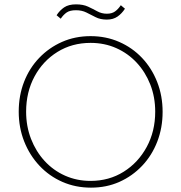

<svg xmlns="http://www.w3.org/2000/svg" viewBox="-20 -852 833 882"><path d="M398 10Q327 10 266.5 -16.5Q206 -43 161 -91Q116 -139 91 -202.5Q66 -266 66 -339Q66 -413 90.5 -476Q115 -539 160 -586Q205 -633 265 -659.5Q325 -686 396 -686Q467 -686 527.5 -659.5Q588 -633 632.5 -586Q677 -539 702 -475.5Q727 -412 727 -338Q727 -265 702.5 -201.5Q678 -138 633 -90.5Q588 -43 528.5 -16.5Q469 10 398 10ZM396 -21Q481 -21 548 -63Q615 -105 654 -177Q693 -249 693 -339Q693 -406 670.5 -463.5Q648 -521 608 -564Q568 -607 514 -631Q460 -655 396 -655Q311 -655 244 -613.5Q177 -572 138.5 -500.5Q100 -429 100 -339Q100 -272 122.5 -214Q145 -156 185 -112.5Q225 -69 279 -45Q333 -21 396 -21ZM471 -762Q441 -762 419.5 -773Q398 -784 377 -794.5Q356 -805 329 -805Q301 -805 286 -794.5Q271 -784 259 -766L240 -782Q254 -804 274.5 -818Q295 -832 329 -832Q362 -832 384.5 -821.5Q407 -811 427 -800Q447 -789 471 -789Q494 -789 508.5 -799.5Q523 -810 535 -828L554 -812Q540 -790 520 -776Q500 -762 471 -762Z"/></svg>

Font: Outfit Thin
Style: Regular
Weight: 100
Designer: Rodrigo Fuenzalida
Foundry: fragTYPE
Version: Version 1.000